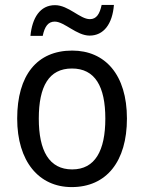

<svg xmlns="http://www.w3.org/2000/svg" viewBox="-20 -752 586 782"><path d="M104 -606H154C162 -644 176 -664 203 -664C242 -664 292 -607 345 -607C402 -607 438 -654 444 -732H394C386 -695 373 -674 346 -674C306 -674 259 -731 204 -731C143 -731 111 -679 104 -606ZM497 -269C497 -448 408 -546 274 -546C131 -546 50 -446 50 -269C50 -95 138 10 272 10C414 10 497 -95 497 -269ZM138 -269C138 -400 179 -473 273 -473C367 -473 409 -400 409 -269C409 -138 367 -62 274 -62C180 -62 138 -138 138 -269Z"/></svg>

Font: Noto Sans Bengali SemiCondensed
Style: Regular
Weight: 400
Width: 4
Designer: Jelle Bosma - Monotype Design Team
Foundry: Monotype Imaging Inc.
Version: Version 2.003